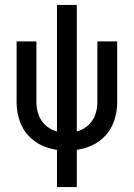

<svg xmlns="http://www.w3.org/2000/svg" viewBox="-20 -755 540 775"><path d="M210 0V-150Q191 -153 172 -159Q133 -171 103.5 -198.5Q74 -226 60.5 -264Q47 -302 47 -342V-588H127V-342Q127 -317 135 -293.5Q143 -270 160.5 -252.5Q178 -235 202 -227L210 -224V-735H290V-224L298 -227Q322 -235 339.5 -252.5Q357 -270 365 -293.5Q373 -317 373 -342V-588H453V-342Q453 -302 439.5 -264Q426 -226 396.5 -198.5Q367 -171 328 -159Q309 -153 290 -150V0Z"/></svg>

Font: Iosevka SS01
Style: Regular
Weight: 400
Monospace: yes
Designer: Belleve Invis
Foundry: Belleve Invis
Version: 2.3.3; ttfautohint (v1.8.3)